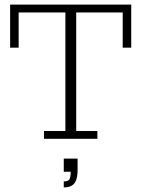

<svg xmlns="http://www.w3.org/2000/svg" viewBox="-20 -603 614 834"><path d="M171 0V-34H264V-549H61V-396H24V-583H550V-396H513V-549H311V-34H403V0ZM257 211V185Q276 185 281.5 176Q287 167 287 143H257V86H317V135Q317 160 311.5 177Q306 194 293 202.5Q280 211 257 211Z"/></svg>

Font: Rokkitt SemiBold ExtraLight
Style: Regular
Weight: 250
Version: Version 3.103